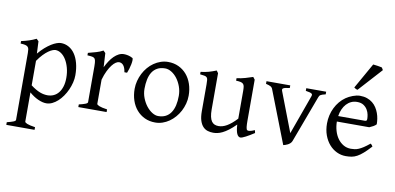

<svg xmlns="http://www.w3.org/2000/svg" viewBox="-84 -996 3083 1499"><g transform="rotate(10 1457.0 -246.5)"><path d="M424.8 -208Q424.8 -250.5 414.8 -287.1Q404.8 -323.7 388.2 -350.6Q371.6 -377.4 349.6 -392.6Q327.6 -407.7 304.2 -407.7Q295.4 -407.7 281.2 -402.3Q267.1 -397 249 -384.3Q231 -371.6 210.4 -350.3Q189.9 -329.1 168.5 -297.9V-104Q190.4 -87.4 209.2 -76.7Q228 -65.9 244.4 -59.8Q260.7 -53.7 275.4 -51.3Q290 -48.8 303.2 -48.8Q329.6 -48.8 351.8 -59.1Q374 -69.3 390.1 -89.4Q406.2 -109.4 415.5 -139.2Q424.8 -168.9 424.8 -208ZM490.7 -240.2Q490.7 -211.9 483.4 -182.1Q476.1 -152.3 463.4 -124Q450.7 -95.7 433.1 -70.3Q415.5 -44.9 394.8 -26.1Q374 -7.3 351.1 3.7Q328.1 14.6 304.2 14.6Q275.4 14.6 239.3 -1.5Q203.1 -17.6 168.5 -47.9V183.1Q168.5 190.9 186.8 198.7Q205.1 206.5 251 213.4V234.4H26.9V213.4Q59.1 205.6 77.1 198.5Q95.2 191.4 95.2 183.1V-347.2Q95.2 -365.2 93.3 -377Q91.3 -388.7 84.2 -395.8Q77.1 -402.8 63.7 -406Q50.3 -409.2 26.9 -410.2V-429.7Q43.5 -433.1 58.6 -437.3Q73.7 -441.4 87.9 -446Q102.1 -450.7 116 -456.3Q129.9 -461.9 144 -468.8L161.1 -451.7L165.5 -355Q189.9 -384.3 214.6 -405.8Q239.3 -427.2 261.7 -441.2Q284.2 -455.1 303.5 -461.9Q322.8 -468.8 336.9 -468.8Q370.1 -468.8 398.4 -453.1Q426.8 -437.5 447.3 -408Q467.8 -378.4 479.2 -335.9Q490.7 -293.5 490.7 -240.2Z M905.8 -450.7Q910.2 -447.8 909.9 -433.6Q909.7 -419.4 906 -400.9Q902.3 -382.3 896.5 -362.8Q890.6 -343.3 884.8 -330.1H863.8Q860.8 -349.6 855.5 -363.3Q850.1 -377 843 -385Q835.9 -393.1 827.4 -396.7Q818.8 -400.4 809.6 -400.4Q798.8 -400.4 784.4 -391.4Q770 -382.3 754.9 -363Q739.7 -343.8 724.9 -313.7Q710 -283.7 698.2 -242.2V-50.8Q698.2 -43.5 716.6 -35.6Q734.9 -27.8 780.8 -21V0H556.6V-21Q588.9 -28.3 606.9 -35.4Q625 -42.5 625 -50.8V-335Q625 -351.1 624 -362.1Q623 -373 621.6 -379.9Q620.1 -386.7 617.9 -390.6Q615.7 -394.5 613.8 -397Q610.4 -400.4 606.2 -402.6Q602.1 -404.8 595.5 -406.2Q588.9 -407.7 579.6 -408.4Q570.3 -409.2 556.6 -410.2V-429.7Q588.4 -438 618.9 -446.5Q649.4 -455.1 673.8 -468.8L690.9 -451.7L697.3 -340.8Q710.4 -367.7 725.8 -391.1Q741.2 -414.6 758.8 -431.9Q776.4 -449.2 795.7 -459Q814.9 -468.8 835.9 -468.8Q851.6 -468.8 869.6 -464.8Q887.7 -460.9 905.8 -450.7Z M1314 -222.2Q1314 -260.7 1301.3 -295.7Q1288.6 -330.6 1268.6 -357.2Q1248.5 -383.8 1223.1 -399.4Q1197.8 -415 1172.9 -415Q1135.7 -415 1110.4 -400.9Q1085 -386.7 1069.6 -362.1Q1054.2 -337.4 1047.4 -303.7Q1040.5 -270 1040.5 -231Q1040.5 -192.4 1054.2 -157.5Q1067.9 -122.6 1088.6 -96.2Q1109.4 -69.8 1134.3 -54.4Q1159.2 -39.1 1181.6 -39.1Q1216.3 -39.1 1241.2 -52Q1266.1 -64.9 1282.2 -88.9Q1298.3 -112.8 1306.2 -146.5Q1314 -180.2 1314 -222.2ZM1389.6 -236.8Q1389.6 -204.1 1381.3 -172.9Q1373 -141.6 1358.4 -113.8Q1343.8 -85.9 1323.2 -62.3Q1302.7 -38.6 1278.1 -21.5Q1253.4 -4.4 1225.6 5.1Q1197.8 14.6 1168 14.6Q1121.6 14.6 1084.2 -2.9Q1046.9 -20.5 1020.3 -51.3Q993.7 -82 979.2 -124.5Q964.8 -167 964.8 -216.8Q964.8 -249 972.9 -280.3Q981 -311.5 995.4 -339.6Q1009.8 -367.7 1030 -391.4Q1050.3 -415 1075 -432.1Q1099.6 -449.2 1128.2 -459Q1156.7 -468.8 1187 -468.8Q1232.9 -468.8 1270.3 -451.2Q1307.6 -433.6 1334.2 -402.6Q1360.8 -371.6 1375.2 -329.1Q1389.6 -286.6 1389.6 -236.8Z M1950.7 -40Q1932.6 -28.3 1916 -18.3Q1899.4 -8.3 1885.3 -1Q1871.1 6.3 1860.4 10.5Q1849.6 14.6 1843.8 14.6Q1826.7 14.6 1815.9 -8.1Q1805.2 -30.8 1802.2 -81.1Q1772 -50.8 1746.8 -32Q1721.7 -13.2 1700.4 -2.9Q1679.2 7.3 1661.4 11Q1643.6 14.6 1627.9 14.6Q1605 14.6 1584 8.3Q1563 2 1546.9 -14.9Q1530.8 -31.7 1521.2 -61Q1511.7 -90.3 1511.7 -136.2V-347.2Q1511.7 -370.6 1510.3 -383.5Q1508.8 -396.5 1502.7 -403.1Q1496.6 -409.7 1483.9 -412.1Q1471.2 -414.6 1448.7 -417V-436.5Q1466.3 -438.5 1481.7 -441.4Q1497.1 -444.3 1511.5 -448.2Q1525.9 -452.1 1540.5 -457.3Q1555.2 -462.4 1571.3 -468.8L1585 -449.7V-163.1Q1585 -128.9 1590.1 -106Q1595.2 -83 1604.7 -69.3Q1614.3 -55.7 1628.2 -49.8Q1642.1 -43.9 1659.7 -43.9Q1675.3 -43.9 1691.7 -48.6Q1708 -53.2 1725.3 -63.2Q1742.7 -73.2 1761.7 -89.1Q1780.8 -105 1802.2 -127.9V-347.2Q1802.2 -369.1 1800 -382.3Q1797.9 -395.5 1790.5 -402.8Q1783.2 -410.2 1769.8 -413.1Q1756.3 -416 1733.9 -417V-436.5Q1769 -440.9 1801.3 -450.2Q1833.5 -459.5 1860.8 -468.8L1875.5 -449.7V-124Q1875.5 -93.8 1877.7 -74.7Q1879.9 -55.7 1886.7 -50.8Q1892.6 -46.9 1906.7 -49.1Q1920.9 -51.3 1945.8 -62Z M2441.4 -433.1Q2426.8 -429.7 2417.5 -426.8Q2408.2 -423.8 2402.3 -420.2Q2396.5 -416.5 2393.3 -411.9Q2390.1 -407.2 2387.7 -399.9L2249.5 -28.8Q2245.1 -18.1 2236.8 -10.5Q2228.5 -2.9 2218.8 2.2Q2209 7.3 2199.5 10.3Q2189.9 13.2 2183.6 14.6L2022.5 -399.9Q2018.1 -413.6 2005.4 -420.7Q1992.7 -427.7 1968.3 -433.1V-454.1H2156.7V-433.1Q2137.7 -430.7 2125.7 -428.2Q2113.8 -425.8 2107.2 -422.1Q2100.6 -418.5 2099.6 -413.1Q2098.6 -407.7 2101.6 -399.9L2221.7 -86.9L2334.5 -399.9Q2336.9 -407.2 2336.2 -412.4Q2335.4 -417.5 2329.6 -421.1Q2323.7 -424.8 2312.7 -427.5Q2301.8 -430.2 2283.7 -433.1V-454.1H2441.4Z M2693.8 -417.5Q2668.5 -417.5 2647.2 -407.7Q2626 -397.9 2609.6 -380.1Q2593.3 -362.3 2582.3 -337.6Q2571.3 -313 2566.9 -283.2H2775.9Q2787.1 -283.2 2790.8 -286.9Q2794.4 -290.5 2794.4 -300.8Q2794.4 -314 2790.8 -333.7Q2787.1 -353.5 2776.1 -372.3Q2765.1 -391.1 2745.4 -404.3Q2725.6 -417.5 2693.8 -417.5ZM2874.5 -272Q2865.7 -262.2 2851.1 -253.9Q2836.4 -245.6 2820.8 -239.3H2564Q2564.5 -201.2 2574.5 -166.7Q2584.5 -132.3 2603.3 -106.2Q2622.1 -80.1 2648.7 -64.5Q2675.3 -48.8 2708.5 -48.8Q2723.6 -48.8 2738 -50.8Q2752.4 -52.7 2769 -59.6Q2785.6 -66.4 2805.9 -79.6Q2826.2 -92.8 2853.5 -115.2Q2859.9 -111.8 2864.5 -105.5Q2869.1 -99.1 2871.6 -95.2Q2838.9 -59.6 2814.2 -37.8Q2789.6 -16.1 2767.8 -4.4Q2746.1 7.3 2724.9 11Q2703.6 14.6 2678.7 14.6Q2641.1 14.6 2607.2 -1.5Q2573.2 -17.6 2547.4 -47.1Q2521.5 -76.7 2506.1 -118.4Q2490.7 -160.2 2490.7 -211.9Q2490.7 -244.6 2498 -276.4Q2505.4 -308.1 2519.3 -336.4Q2533.2 -364.7 2553.2 -388.7Q2573.2 -412.6 2598.6 -430.2Q2609.4 -437.5 2622.8 -444.6Q2636.2 -451.7 2650.9 -457Q2665.5 -462.4 2679.9 -465.6Q2694.3 -468.8 2707.5 -468.8Q2739.3 -468.8 2764.2 -460Q2789.1 -451.2 2807.6 -436.3Q2826.2 -421.4 2838.9 -401.6Q2851.6 -381.8 2859.6 -359.9Q2867.7 -337.9 2871.1 -315.2Q2874.5 -292.5 2874.5 -272ZM2679.7 -511.2Q2670.9 -512.7 2664.1 -516.6Q2657.2 -520.5 2651.9 -524.9L2766.1 -727.1Q2772 -726.6 2781.5 -725.3Q2791 -724.1 2801.5 -722.7Q2812 -721.2 2821.8 -719.2Q2831.5 -717.3 2836.9 -715.8L2848.1 -696.8Z"/></g></svg>

Font: Gentium Kaktovik
Style: Regular
Weight: 400
Designer: J. Victor Gaultney and Annie Olsen
Foundry: SIL International
Version: Version 1.102; 2013; Maintenance release